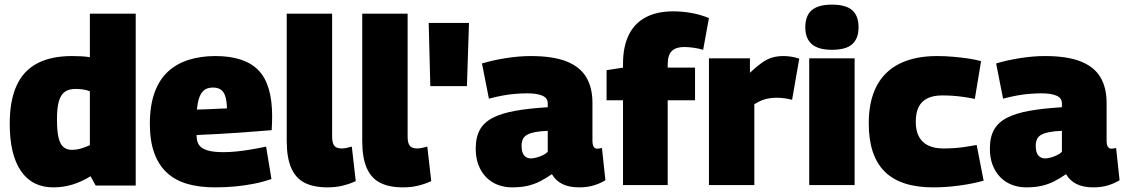

<svg xmlns="http://www.w3.org/2000/svg" viewBox="-20 -799 4856 829"><path d="M393 2 371 -38Q332 -14 292.5 -2Q253 10 210 10Q119 10 70.5 -60.5Q22 -131 22 -265Q22 -363 51 -428Q80 -493 140 -525Q200 -557 292 -557Q310 -557 330 -556Q350 -555 368 -552V-740H566V2ZM368 -172V-405Q352 -411 336.5 -413Q321 -415 305 -415Q278 -415 260.5 -403Q243 -391 234.5 -363Q226 -335 226 -284Q226 -235 232.5 -206Q239 -177 253.5 -164.5Q268 -152 289 -152Q301 -152 313.5 -154Q326 -156 340 -161Q354 -166 368 -172Z M908 10Q841 10 789 -5Q737 -20 701 -53Q665 -86 646 -138.5Q627 -191 627 -264Q627 -343 647.5 -399.5Q668 -456 706 -490.5Q744 -525 796 -541Q848 -557 910 -557Q1036 -557 1095.5 -496Q1155 -435 1155 -298Q1155 -287 1154.5 -269.5Q1154 -252 1153 -237Q1126 -235 1089.5 -232Q1053 -229 1010.5 -226Q968 -223 922 -220.5Q876 -218 829 -216Q829 -214 829 -212Q829 -210 829 -207Q830 -186 840.5 -171.5Q851 -157 876.5 -149.5Q902 -142 944 -142Q971 -142 1001 -145Q1031 -148 1063.5 -153.5Q1096 -159 1129 -166L1152 -26Q1114 -13 1075.5 -5.5Q1037 2 996 6Q955 10 908 10ZM830 -326Q848 -326 866 -327Q884 -328 901.5 -328.5Q919 -329 934 -330Q949 -331 960 -331Q959 -366 952 -385.5Q945 -405 932 -413Q919 -421 899 -421Q886 -421 874.5 -417Q863 -413 854 -402.5Q845 -392 839 -373.5Q833 -355 830 -326Z M1414 -740V-210Q1414 -189 1419 -177.5Q1424 -166 1433.5 -162Q1443 -158 1455 -158Q1464 -158 1474.5 -160Q1485 -162 1499 -166L1516 -17Q1493 -6 1462 2Q1431 10 1394 10Q1335 10 1296 -9.5Q1257 -29 1237.5 -73.5Q1218 -118 1218 -191V-740Z M1740 -740V-210Q1740 -189 1745 -177.5Q1750 -166 1759.5 -162Q1769 -158 1781 -158Q1790 -158 1800.5 -160Q1811 -162 1825 -166L1842 -17Q1819 -6 1788 2Q1757 10 1720 10Q1661 10 1622 -9.5Q1583 -29 1563.5 -73.5Q1544 -118 1544 -191V-740Z M1838 -427 1831 -700H2005L1996 -427Z M2034 -157Q2034 -207 2052 -239Q2070 -271 2108 -290.5Q2146 -310 2204.5 -320.5Q2263 -331 2345 -336V-353Q2345 -376 2321.5 -386Q2298 -396 2256 -396Q2235 -396 2207.5 -394Q2180 -392 2150.5 -386.5Q2121 -381 2091 -373L2061 -525Q2107 -539 2164 -548Q2221 -557 2271 -557Q2367 -557 2425.5 -534Q2484 -511 2511 -466Q2538 -421 2538 -355V-194Q2538 -172 2544 -164.5Q2550 -157 2558 -157Q2563 -157 2568.5 -158Q2574 -159 2579 -160L2594 -21Q2572 -7 2543.5 1.5Q2515 10 2481 10Q2437 10 2408 -4.5Q2379 -19 2363 -47Q2337 -29 2311.5 -16Q2286 -3 2257 3.5Q2228 10 2191 10Q2157 10 2128 -1.5Q2099 -13 2078 -35Q2057 -57 2045.5 -87.5Q2034 -118 2034 -157ZM2232 -169Q2232 -141 2243 -128Q2254 -115 2272 -115Q2282 -115 2295.5 -118.5Q2309 -122 2323 -128.5Q2337 -135 2345 -144V-234Q2314 -233 2292.5 -229Q2271 -225 2257.5 -218Q2244 -211 2238 -199Q2232 -187 2232 -169Z M2670 0V-366H2599V-496L2670 -507V-524Q2670 -597 2694.5 -647.5Q2719 -698 2767.5 -724Q2816 -750 2886 -750Q2927 -750 2965.5 -743Q3004 -736 3041 -721L3016 -584Q2996 -590 2974 -593Q2952 -596 2933 -596Q2899 -596 2881 -579Q2863 -562 2863 -521V-507H2981V-366H2863V0Z M3218 -547V-485Q3246 -511 3268 -527Q3290 -543 3312.5 -550Q3335 -557 3363 -557Q3378 -557 3395 -554.5Q3412 -552 3431 -546L3400 -368Q3382 -373 3364.5 -375Q3347 -377 3332 -377Q3310 -377 3287 -371.5Q3264 -366 3237 -349V0H3041V-547Z M3572 -584Q3513 -584 3485 -608.5Q3457 -633 3457 -681Q3457 -731 3485 -755Q3513 -779 3572 -779Q3632 -779 3659.5 -755Q3687 -731 3687 -681Q3687 -633 3660 -608.5Q3633 -584 3572 -584ZM3474 0V-547H3670V0Z M3731 -266Q3731 -362 3764.5 -426.5Q3798 -491 3864 -524Q3930 -557 4026 -557Q4060 -557 4094.5 -554Q4129 -551 4160 -546.5Q4191 -542 4216 -535L4189 -372Q4164 -377 4140 -380.5Q4116 -384 4093 -385.5Q4070 -387 4048 -387Q4010 -387 3984.5 -374.5Q3959 -362 3946.5 -337Q3934 -312 3934 -273Q3934 -234 3948 -208.5Q3962 -183 3988.5 -170.5Q4015 -158 4053 -158Q4077 -158 4099.5 -159.5Q4122 -161 4146 -164.5Q4170 -168 4197 -173L4227 -19Q4182 -6 4123.5 2Q4065 10 4009 10Q3868 10 3799.5 -58.5Q3731 -127 3731 -266Z M4254 -157Q4254 -207 4272 -239Q4290 -271 4328 -290.5Q4366 -310 4424.5 -320.5Q4483 -331 4565 -336V-353Q4565 -376 4541.5 -386Q4518 -396 4476 -396Q4455 -396 4427.5 -394Q4400 -392 4370.5 -386.5Q4341 -381 4311 -373L4281 -525Q4327 -539 4384 -548Q4441 -557 4491 -557Q4587 -557 4645.5 -534Q4704 -511 4731 -466Q4758 -421 4758 -355V-194Q4758 -172 4764 -164.5Q4770 -157 4778 -157Q4783 -157 4788.5 -158Q4794 -159 4799 -160L4814 -21Q4792 -7 4763.5 1.5Q4735 10 4701 10Q4657 10 4628 -4.5Q4599 -19 4583 -47Q4557 -29 4531.5 -16Q4506 -3 4477 3.5Q4448 10 4411 10Q4377 10 4348 -1.5Q4319 -13 4298 -35Q4277 -57 4265.5 -87.5Q4254 -118 4254 -157ZM4452 -169Q4452 -141 4463 -128Q4474 -115 4492 -115Q4502 -115 4515.5 -118.5Q4529 -122 4543 -128.5Q4557 -135 4565 -144V-234Q4534 -233 4512.5 -229Q4491 -225 4477.5 -218Q4464 -211 4458 -199Q4452 -187 4452 -169Z"/></svg>

Font: Georama ExtraBold
Style: Regular
Weight: 800
Designer: Jean-Baptiste Levee
Foundry: Production Type
Version: Version 1.001